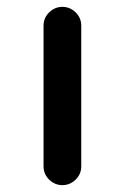

<svg xmlns="http://www.w3.org/2000/svg" viewBox="-20 -540 364 560"><path d="M107 -55V-465Q107 -488 123.5 -504Q140 -520 162 -520Q184 -520 200.5 -504Q217 -488 217 -465V-55Q217 -32 200.5 -16Q184 0 162 0Q140 0 123.5 -16Q107 -32 107 -55Z"/></svg>

Font: Rounded Mplus 1c Medium
Style: Regular
Weight: 500
Version: Version 1.059.20150529